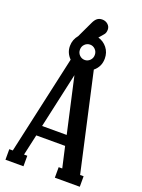

<svg xmlns="http://www.w3.org/2000/svg" viewBox="-170 -1004 802 1081"><g transform="rotate(20 230.5 -464.0)"><path d="M299.8 -647 430.2 -63H451.2V0H301.8V-63H323.2L294.9 -188H122.1L94.2 -63H113.8V0H5.9V-63H26.9L158.2 -654.8Q127.9 -685.1 127.9 -726.1Q127.9 -764.2 152.8 -793.9L198.2 -890.1Q207 -909.2 218.8 -918.7Q230.5 -928.2 249 -928.2Q268.6 -928.2 282.7 -915.8Q296.9 -903.3 296.9 -884.8Q296.9 -863.8 285.2 -852.1L262.2 -825.2Q294.4 -816.4 315.7 -789.6Q336.9 -762.7 336.9 -726.1Q336.9 -677.2 299.8 -647ZM232.9 -772Q214.4 -772 201.2 -758.8Q188 -745.6 188 -726.1Q188 -706.5 201.2 -693.4Q214.4 -680.2 232.9 -680.2Q250.5 -680.2 263.7 -693.4Q276.9 -706.5 276.9 -726.1Q276.9 -745.6 263.7 -758.8Q250.5 -772 232.9 -772ZM208 -580.1 134.8 -249H282.2Z"/></g></svg>

Font: Margherita Bold
Style: Regular
Weight: 700
Designer: James Puckett
Foundry: Dunwich Type Founders
Version: Version 1.008;hotconv 1.0.109;makeotfexe 2.5.65596